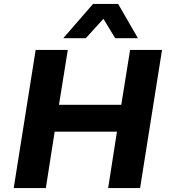

<svg xmlns="http://www.w3.org/2000/svg" viewBox="-20 -960 866 980"><path d="M50 0 162 -705H326L281 -425H599L644 -705H807L695 0H532L577 -288H259L214 0ZM303 -765 455 -940H583L684 -765H568L508 -864L418 -765Z"/></svg>

Font: Nunito Sans 7pt ExtraBold
Style: Italic
Weight: 800
Italic angle: -9°
Designer: Vernon Adams
Foundry: Vernon Adams
Version: Version 3.101;gftools[0.9.27]